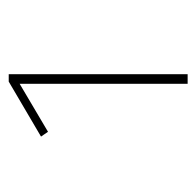

<svg xmlns="http://www.w3.org/2000/svg" viewBox="-25 -747 450 440"><g transform="rotate(-90 200.0 -527.0)"><path d="M250 -322H228V-707L118 -642L107 -658L233 -732H250Z"/></g></svg>

Font: FiraSans
Style: Regular
Weight: 150
Designer: Carrois Corporate & Edenspiekermann AG
Foundry: Carrois Corporate GbR & Edenspiekermann AG
Version: Version 3.106;PS 003.106;hotconv 1.0.70;makeotf.lib2.5.58329